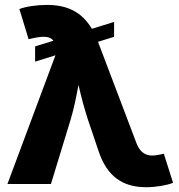

<svg xmlns="http://www.w3.org/2000/svg" viewBox="-20 -760 740 793"><path d="M125 -505.4 209 -531.7 10.7 0H190.4L272 -267.1C286.1 -314 294.9 -359.9 304.2 -409.7C315.4 -359.9 327.6 -314 342.8 -267.1L386.2 -138.7C421.4 -29.8 488.3 13.2 583.5 13.2C624.5 13.2 668.9 5.4 694.8 -4.9L656.7 -125L635.3 -120.6C592.8 -111.3 561.5 -121.6 543 -170.4L384.8 -587.4L451.2 -607.9V-669.4L359.4 -641.1C317.9 -710.9 257.8 -739.7 173.3 -739.7C131.8 -739.7 85.9 -732.9 60.1 -722.7L98.1 -598.1L115.7 -602.1C160.2 -611.8 187 -610.4 200.7 -591.8L125 -568.4Z"/></svg>

Font: Inter ExtraBold
Style: Regular
Weight: 800
Designer: Rasmus Andersson
Foundry: rsms
Version: Version 4.001;git-9221beed3